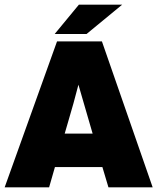

<svg xmlns="http://www.w3.org/2000/svg" viewBox="-26 -805 676 825"><path d="M185 0H-6L219 -627H412L630 0H440L414 -87H210ZM311 -441Q301 -402 289.5 -360.5Q278 -319 268 -286L252 -231H372L356 -286Q311 -441 311 -441Q311 -441 311 -441ZM313 -785H499L346 -659H209Z"/></svg>

Font: Blinker ExtraBold
Style: Regular
Weight: 800
Designer: Juergen Huber
Foundry: supertype
Version: Version 1.017;hotconv 1.0.117;makeotfexe 2.5.65602